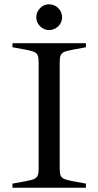

<svg xmlns="http://www.w3.org/2000/svg" viewBox="-20 -874 458 894"><path d="M38 -19 98 -30Q126 -35 138.5 -40.5Q151 -46 155.5 -56.5Q160 -67 160 -89V-584Q160 -606 155.5 -616.5Q151 -627 138.5 -632.5Q126 -638 98 -643L38 -654V-673H380V-654L321 -643Q292 -638 279.5 -632.5Q267 -627 262.5 -616.5Q258 -606 258 -584V-89Q258 -67 262.5 -56.5Q267 -46 279.5 -40.5Q292 -35 321 -30L380 -19V0H38ZM149 -793Q149 -818 166.5 -836Q184 -854 208 -854Q233 -854 251 -836.5Q269 -819 269 -793Q269 -769 251 -751.5Q233 -734 208 -734Q185 -734 167 -751.5Q149 -769 149 -793Z"/></svg>

Font: Ibarra Real Nova
Style: Regular
Weight: 400
Designer: Jose Maria Ribagorda & Octavio Pardo
Foundry: Jose Maria Ribagorda
Version: Version 1.014